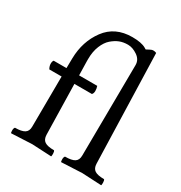

<svg xmlns="http://www.w3.org/2000/svg" viewBox="-179 -899 970 1027"><g transform="rotate(30 306.0 -385.0)"><path d="M473 -6 346 0Q343 -3 343 -16.5Q343 -30 349 -36Q390 -36 408 -47.5Q426 -59 426 -87L431 -649Q431 -682 401 -702.5Q371 -723 342 -723Q313 -723 290.5 -714Q268 -705 246 -686Q224 -667 209.5 -631.5Q195 -596 195 -550V-537L197 -450H309Q314 -436 314 -421Q314 -406 306 -398H198L205 -87Q206 -59 223.5 -47.5Q241 -36 281 -36Q286 -31 286 -16.5Q286 -2 284 0L164 -6L37 0Q34 -3 34 -16.5Q34 -30 40 -36Q80 -36 98.5 -47.5Q117 -59 117 -87L119 -398H43Q34 -414 34 -428.5Q34 -443 40 -450H119L120 -511Q122 -616 179 -693Q236 -770 342 -770Q398 -770 426 -754L436 -748Q446 -753 453 -757Q465 -764 475 -764Q485 -764 494 -760L514 -87Q515 -59 532.5 -47.5Q550 -36 590 -36Q595 -31 595 -16.5Q595 -2 593 0Z"/></g></svg>

Font: Esteban
Style: Regular
Weight: 400
Designer: Angelica Diaz Rivera
Foundry: Angelica Diaz Rivera
Version: Version 1.002